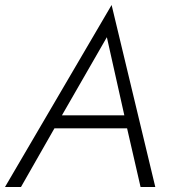

<svg xmlns="http://www.w3.org/2000/svg" viewBox="-41 -749 701 769"><path d="M-21 0H43L177 -235H468L522 0H581L406 -729ZM387 -600 457 -287H207Z"/></svg>

Font: Jost Light
Style: Italic
Weight: 300
Italic angle: -5°
Version: Version 3.710